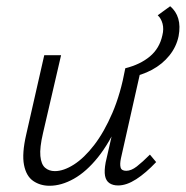

<svg xmlns="http://www.w3.org/2000/svg" viewBox="-20 -590 596 616"><path d="M139 6Q109 6 86.5 -9.5Q64 -25 57 -61Q50 -97 64 -158L122 -413H176L118 -163Q107 -116 109.5 -89.5Q112 -63 124.5 -52Q137 -41 156 -41Q184 -41 217 -62Q250 -83 282 -124.5Q314 -166 340.5 -227.5Q367 -289 382 -371H414Q394 -273 362.5 -202Q331 -131 294 -85Q257 -39 217 -16.5Q177 6 139 6ZM359 5Q342 5 331 -2.5Q320 -10 317 -26Q314 -42 319 -69L388 -371H433L368 -82Q364 -63 367 -52.5Q370 -42 385 -42Q401 -42 419 -56Q437 -70 461 -94L481 -70Q448 -35 417 -15Q386 5 359 5ZM393 -341 382 -371Q430 -383 461 -409Q492 -435 501 -477Q506 -497 501.5 -514Q497 -531 486 -541L526 -570Q545 -554 552 -530Q559 -506 553 -474Q546 -440 523.5 -412Q501 -384 467.5 -366Q434 -348 393 -341Z"/></svg>

Font: Ysabeau Infant Light
Style: Italic
Weight: 300
Italic angle: -12°
Designer: Christian Thalmann (Catharsis Fonts)
Version: Version 2.001;gftools[0.9.30]; featfreeze: ss01,ss02,lnum